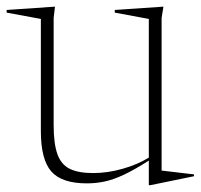

<svg xmlns="http://www.w3.org/2000/svg" viewBox="-29 -542 604 578"><path d="M132.5 -165.5Q132.5 -109 144 -77.5Q155.5 -46 181.5 -33.5Q207.5 -21 251.5 -21Q294.5 -21 339.8 -33.8Q385 -46.5 419 -67.5V-485L316.5 -504V-512L463 -522L457.5 -488V-28.5L555 -17V-11.5L423.5 15.5H419V-58.5Q375 -30.5 343.5 -15.8Q312 -1 285.8 4.5Q259.5 10 232.5 10Q157 10 125.5 -25.8Q94 -61.5 94 -147.5V-485L-9 -504V-512L136.5 -522L132.5 -488Z"/></svg>

Font: Newsreader Display ExtraLight
Style: Regular
Weight: 275
Designer: Hugues Gentile
Foundry: Production Type
Version: Version 1.001